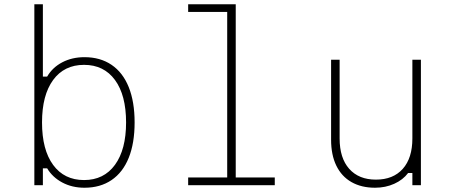

<svg xmlns="http://www.w3.org/2000/svg" viewBox="-20 -868 2140 900"><path d="M376 12Q318 12 272 -12.5Q226 -37 201 -79H181V0H141V-848H181V-509H201Q226 -552 272 -576Q318 -600 376 -600Q450 -600 503 -564Q556 -528 583.5 -459.5Q611 -391 611 -294Q611 -197 583.5 -128.5Q556 -60 503 -24Q450 12 376 12ZM374 -24Q467 -24 519 -95.5Q571 -167 571 -294Q571 -422 519 -493Q467 -564 374 -564Q281 -564 229 -493Q177 -422 177 -294Q177 -166 229 -95Q281 -24 374 -24Z M862 -848H1085V-36H1268V0H862V-36H1045V-812H862Z M1953 -588V0H1913V-57H1893Q1869 -25 1828 -6.5Q1787 12 1738 12Q1674 12 1627.5 -14.5Q1581 -41 1556.5 -91.5Q1532 -142 1532 -213V-588H1572V-219Q1572 -127 1617 -76.5Q1662 -26 1742 -26Q1823 -26 1868 -76.5Q1913 -127 1913 -219V-588Z"/></svg>

Font: Martian Mono SemiExpanded Thin
Style: Regular
Weight: 250
Monospace: yes
Version: Version 0.930